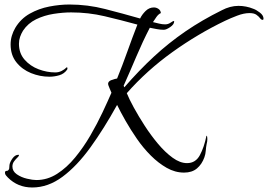

<svg xmlns="http://www.w3.org/2000/svg" viewBox="-20 -731 1188 851"><path d="M123 100Q59 100 15 56Q11 52 6.5 46.5Q2 41 2 35Q2 27 8 26.5Q14 26 15 25Q21 20 21 13.5Q21 7 22 0Q24 -13 35.5 -29Q47 -45 62 -45Q64 -45 64 -43Q64 -39 57 -32.5Q50 -26 42.5 -16Q35 -6 35 7Q35 28 54.5 41.5Q74 55 99.5 61Q125 67 141 67Q190 67 233 39.5Q276 12 313 -33Q350 -78 380.5 -130.5Q411 -183 434.5 -233Q458 -283 474 -320Q472 -325 465.5 -340Q459 -355 459 -359Q459 -371 475 -376.5Q491 -382 499 -383Q523 -442 544.5 -502.5Q566 -563 589 -622Q516 -642 444 -659Q372 -676 295 -676Q259 -676 217.5 -669.5Q176 -663 140 -645.5Q104 -628 82 -595Q74 -582 69 -567.5Q64 -553 64 -537Q64 -495 89 -466.5Q114 -438 151 -424Q188 -410 225 -410Q240 -410 253 -416.5Q266 -423 276 -433Q279 -432 279 -429Q279 -425 278 -423Q265 -404 243 -397.5Q221 -391 199 -391Q157 -391 117.5 -407Q78 -423 52.5 -455Q27 -487 27 -534Q27 -554 32.5 -572.5Q38 -591 48 -608Q72 -648 112 -670.5Q152 -693 198.5 -702Q245 -711 288 -711Q368 -711 446 -691Q524 -671 601 -649Q609 -666 625 -682Q641 -698 662 -698Q673 -698 682.5 -691.5Q692 -685 693 -673Q683 -669 673.5 -656Q664 -643 658 -633Q671 -630 685 -626.5Q699 -623 712 -623Q725 -623 736 -630.5Q747 -638 750 -638Q752 -638 752 -636Q752 -623 734.5 -611Q717 -599 706 -599Q691 -599 675 -602Q659 -605 644 -608Q612 -546 584.5 -481Q557 -416 528 -351L531 -344Q597 -420 662.5 -480.5Q728 -541 801.5 -591.5Q875 -642 964 -686Q981 -695 999.5 -700Q1018 -705 1037 -705Q1071 -705 1103 -692Q1115 -688 1131.5 -675.5Q1148 -663 1148 -648Q1148 -643 1144 -643Q1138 -643 1132.5 -650.5Q1127 -658 1116.5 -665.5Q1106 -673 1086 -673Q1061 -673 1031 -661.5Q1001 -650 978 -639Q857 -581 744 -500Q631 -419 542 -318Q552 -293 573 -254.5Q594 -216 621.5 -173.5Q649 -131 680.5 -93.5Q712 -56 745 -32Q778 -8 809 -8Q847 -8 866 -43.5Q885 -79 895 -129H896Q898 -129 898.5 -122.5Q899 -116 899 -114Q899 -104 896 -93Q893 -78 892 -63Q891 -48 886 -34Q875 -3 853 15.5Q831 34 796 34Q756 34 719 13Q682 -8 648.5 -41.5Q615 -75 587 -115.5Q559 -156 536.5 -195.5Q514 -235 499 -266Q441 -161 381 -78Q321 5 257 52.5Q193 100 123 100Z"/></svg>

Font: Beau Rivage
Style: Regular
Weight: 400
Designer: Robert E. Leuschke
Foundry: Robert E. Leuschke
Version: Version 1.010; ttfautohint (v1.8.3)